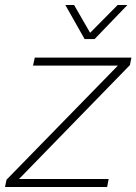

<svg xmlns="http://www.w3.org/2000/svg" viewBox="-44 -747 545 767"><path d="M-24 0 -18 -29 427 -485H88L95 -517H481L475 -487L32 -32H390L384 0ZM294 -591 217 -727H252L316 -616L426 -727H465L334 -591Z"/></svg>

Font: Mona Sans
Style: Italic
Weight: 200
Italic angle: -11.6951°
Designer: Deni Anggara
Foundry: GitHub
Version: Version 2.000